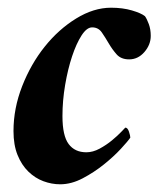

<svg xmlns="http://www.w3.org/2000/svg" viewBox="-20 -472 418 498"><path d="M268 -452Q298 -452 322 -445Q346 -438 356 -430Q361 -423 366 -409.5Q371 -396 371 -379Q371 -356 354.5 -337Q338 -318 315 -318Q294 -318 282.5 -331Q271 -344 262 -359.5Q253 -375 244 -388Q235 -401 219 -401Q205 -401 191.5 -380Q178 -359 167 -326Q156 -293 149 -252Q142 -211 142 -171Q142 -120 158 -98.5Q174 -77 204 -77Q221 -77 238.5 -86.5Q256 -96 270.5 -108Q285 -120 294.5 -130Q304 -140 305 -141Q311 -141 314.5 -130.5Q318 -120 318 -115Q312 -106 293.5 -86Q275 -66 249.5 -45.5Q224 -25 194.5 -9.5Q165 6 136 6Q114 6 92.5 -2Q71 -10 53.5 -27Q36 -44 25.5 -70Q15 -96 15 -132Q15 -191 37.5 -248.5Q60 -306 96 -351Q132 -396 177.5 -424Q223 -452 268 -452Z"/></svg>

Font: Vermiglione
Style: Bold Italic
Weight: 700
Italic angle: -11°
Version: Version 1.000